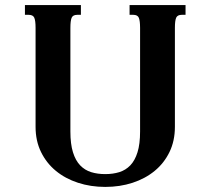

<svg xmlns="http://www.w3.org/2000/svg" viewBox="-20 -736 823 767"><path d="M400.4 10.7Q342.3 10.7 291.5 -5.9Q240.7 -22.5 203.1 -53.5Q165.5 -84.5 143.8 -128.9Q122.1 -173.3 122.1 -229.5V-624.5Q122.1 -653.8 116.9 -665.3Q111.8 -676.8 94.2 -676.8H79.6V-715.8H303.2V-676.8H288.6Q271 -676.8 266.1 -664.8Q261.2 -652.8 261.2 -624V-210.9Q261.2 -160.6 271.5 -127.7Q281.7 -94.7 300.3 -75.4Q318.8 -56.2 344.2 -48.3Q369.6 -40.5 400.4 -40.5Q431.2 -40.5 456.5 -48.3Q481.9 -56.2 500.5 -75.4Q519 -94.7 529.3 -127.7Q539.6 -160.6 539.6 -210.9V-624Q539.6 -652.8 534.7 -664.8Q529.8 -676.8 512.2 -676.8H497.6V-715.8H721.2V-676.8H706.5Q689 -676.8 683.8 -665.3Q678.7 -653.8 678.7 -624.5V-229.5Q678.7 -173.3 657.2 -128.9Q635.7 -84.5 598.1 -53.5Q560.5 -22.5 509.8 -5.9Q459 10.7 400.4 10.7Z"/></svg>

Font: Arian AMU Serif
Style: Bold
Weight: 700
Designer: Ruben Hakobyan (Tarumian)
Foundry: Ruben Hakobyan (Tarumian)
Version: Version 1.002